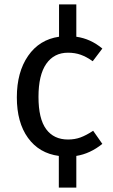

<svg xmlns="http://www.w3.org/2000/svg" viewBox="-20 -704 517 878"><path d="M448 -46Q392 -1 329 9V154H249V9Q159 -3 108 -73.5Q57 -144 57 -259Q57 -374 108.5 -448.5Q160 -523 250 -536V-684H329V-536Q394 -527 448 -482L404 -424Q376 -444 349.5 -453.5Q323 -463 291 -463Q227 -463 191.5 -412Q156 -361 156 -261Q156 -161 191 -113.5Q226 -66 291 -66Q322 -66 348 -75.5Q374 -85 406 -106Z"/></svg>

Font: FiraGO
Style: Regular
Weight: 400
Designer: bBox Type
Foundry: bBox Type GmbH
Version: Version 1.001;April 20, 2020;FontCreator 12.0.0.2555 64-bit